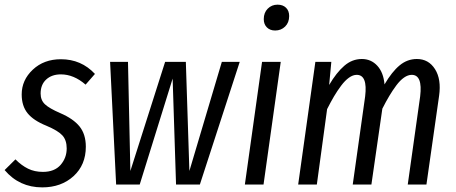

<svg xmlns="http://www.w3.org/2000/svg" viewBox="-31 -791 1956 823"><path d="M230 -537.1Q317.4 -537.1 376 -474.1L335.9 -428.2Q285.2 -472.2 230 -472.2Q190.9 -472.2 167 -450.2Q143.1 -428.2 143.1 -390.1Q143.1 -361.3 161.9 -343.8Q180.7 -326.2 227.1 -306.2Q283.2 -282.2 310.1 -248.8Q336.9 -215.3 336.9 -162.1Q336.9 -84 284.2 -35.9Q231.4 12.2 149.9 12.2Q51.8 12.2 -11.2 -62L35.2 -107.9Q61.5 -81.5 89.4 -67.9Q117.2 -54.2 152.8 -54.2Q202.6 -54.2 228.8 -84.2Q254.9 -114.3 254.9 -154.8Q254.9 -190.4 236.3 -210.7Q217.8 -231 168 -252Q112.3 -274.4 87.2 -305.7Q62 -336.9 62 -386.2Q62 -447.8 109.6 -492.4Q157.2 -537.1 230 -537.1Z M996.6 -525.9 825.7 0H723.6L709 -454.1L567.9 0H466.8L440.9 -525.9H517.6L527.8 -58.1L676.8 -525.9H765.6L780.8 -58.1L919.9 -525.9Z M1148.4 -660.2Q1126.5 -660.2 1113 -673.6Q1099.6 -687 1099.6 -709Q1099.6 -736.8 1116.7 -753.9Q1133.8 -771 1158.7 -771Q1181.6 -771 1195.1 -757.8Q1208.5 -744.6 1208.5 -722.2Q1208.5 -694.3 1191.2 -677.2Q1173.8 -660.2 1148.4 -660.2ZM1172.4 -525.9 1098.6 0H1018.6L1092.3 -525.9Z M1755.9 -538.1Q1806.2 -538.1 1833.7 -494.6Q1861.3 -451.2 1851.1 -379.9L1796.9 0H1716.8L1770 -377.9Q1781.2 -470.2 1733.9 -470.2Q1717.8 -470.2 1700.9 -458.5Q1684.1 -446.8 1667.7 -424.8Q1651.4 -402.8 1637.5 -379.4Q1623.5 -356 1607.9 -325.2L1561 0H1481L1534.2 -377.9Q1545.4 -470.2 1498 -470.2Q1481.9 -470.2 1464.8 -458Q1447.8 -445.8 1431.2 -423.6Q1414.6 -401.4 1400.6 -377.7Q1386.7 -354 1371.1 -323.2L1327.1 0H1247.1L1320.8 -525.9H1389.2L1379.9 -426.8Q1411.1 -480 1444.8 -509Q1478.5 -538.1 1520 -538.1Q1559.6 -538.1 1586.2 -509.3Q1612.8 -480.5 1617.2 -429.2Q1648.9 -483.4 1681.9 -510.7Q1714.8 -538.1 1755.9 -538.1Z"/></svg>

Font: Fira Sans Compressed Book
Style: Italic
Weight: 350
Width: 3
Italic angle: -8°
Designer: Carrois Corporate & Edenspiekermann AG
Foundry: Carrois Corporate GbR & Edenspiekermann AG
Version: Version 4.203;PS 004.203;hotconv 1.0.88;makeotf.lib2.5.64775